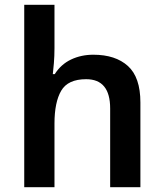

<svg xmlns="http://www.w3.org/2000/svg" viewBox="-20 -780 682 800"><path d="M207 -579Q207 -547 204.5 -516.5Q202 -486 200 -471H208Q234 -512 276 -532Q318 -552 369 -552Q461 -552 513 -505Q565 -458 565 -353V0H439V-328Q439 -450 339 -450Q263 -450 235 -402Q207 -354 207 -265V0H81V-760H207Z"/></svg>

Font: Noto Sans Ethiopic SemiBold
Style: Regular
Weight: 600
Designer: Monotype Design Team
Foundry: Monotype Imaging Inc.
Version: Version 2.102; ttfautohint (v1.8.4.7-5d5b)